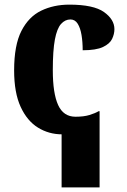

<svg xmlns="http://www.w3.org/2000/svg" viewBox="-20 -570 547 829"><path d="M246 239V10H248Q191 10 144 -19Q97 -48 69 -109Q41 -170 41 -266Q41 -375 72.5 -436.5Q104 -498 158 -524Q212 -550 279 -550Q384 -550 429 -518Q474 -486 474 -444Q474 -423 464 -402Q454 -381 424.5 -367Q395 -353 337 -353Q337 -389 332 -419Q327 -449 315.5 -467.5Q304 -486 284 -486Q261 -486 243.5 -466.5Q226 -447 217 -399.5Q208 -352 208 -267Q208 -167 231 -116.5Q254 -66 306 -66Q342 -66 366.5 -73.5Q391 -81 406 -90H410V239Z"/></svg>

Font: Noto Serif SemiCondensed ExtraBold
Style: Regular
Weight: 800
Width: 4
Designer: Monotype Design Team
Foundry: Monotype Imaging Inc.
Version: Version 2.015